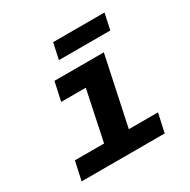

<svg xmlns="http://www.w3.org/2000/svg" viewBox="-151 -805 934 946"><g transform="rotate(-30 316.0 -332.0)"><path d="M49.5 0 72.8 -106.5H238.7L298.1 -389.5H158L181.3 -496H462.2L379.5 -106.5H545.4L522.1 0ZM251.4 -573.4 270.8 -664.3H563.1L543.7 -573.4Z"/></g></svg>

Font: Atkinson Hyperlegible Mono ExtraLight
Style: Italic
Weight: 200
Italic angle: -12°
Monospace: yes
Designer: Elliott Scott, Megan Eiswerth, Linus Boman, Theodore Petrosky, Letters from Sweden
Foundry: Applied Design Works, Letters from Sweden
Version: Version 2.001